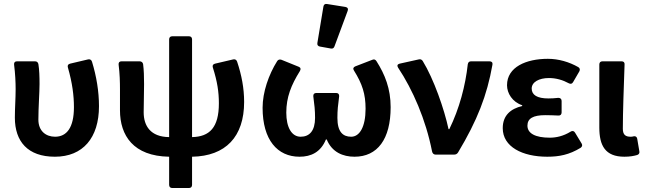

<svg xmlns="http://www.w3.org/2000/svg" viewBox="-20 -777 3250 965"><path d="M54.7 -185.5C54.7 -66.4 119.1 10.7 255.9 10.7C396.5 10.7 477.5 -84 477.5 -243.2C477.5 -317.4 464.8 -393.6 442.4 -466.8C439.5 -476.6 431.6 -480.5 422.9 -478.5L332 -457C321.3 -454.1 318.4 -447.3 321.3 -437.5C343.8 -359.4 351.6 -295.9 351.6 -238.3C351.6 -135.7 315.4 -89.8 256.8 -89.8C210.9 -89.8 172.9 -118.2 172.9 -175.8C172.9 -236.3 178.7 -312.5 178.7 -354.5C178.7 -391.6 177.7 -425.8 172.9 -455.1C170.9 -463.9 165 -468.8 156.2 -468.8H65.4C54.7 -468.8 49.8 -462.9 50.8 -452.1C56.6 -407.2 58.6 -362.3 58.6 -329.1C58.6 -281.2 54.7 -233.4 54.7 -185.5Z M1207 -264.6C1207 -334 1194.3 -399.4 1171.9 -466.8C1168.9 -476.6 1161.1 -480.5 1152.3 -478.5L1060.5 -457C1049.8 -454.1 1046.9 -447.3 1049.8 -437.5C1072.3 -367.2 1080.1 -314.5 1080.1 -257.8C1080.1 -135.7 1033.2 -89.8 945.3 -87.9V-579.1C945.3 -588.9 939.5 -594.7 929.7 -594.7H845.7C835.9 -594.7 830.1 -588.9 830.1 -579.1V-87.9C736.3 -88.9 702.1 -144.5 702.1 -212.9C702.1 -246.1 704.1 -313.5 704.1 -354.5C704.1 -391.6 703.1 -425.8 699.2 -455.1C697.3 -463.9 690.4 -468.8 681.6 -468.8H590.8C580.1 -468.8 575.2 -462.9 576.2 -452.1C582 -407.2 583 -362.3 583 -329.1V-222.7C583 -95.7 650.4 7.8 830.1 10.7V152.3C830.1 162.1 835.9 168 845.7 168H929.7C939.5 168 945.3 162.1 945.3 152.3V10.7C1114.3 7.8 1207 -89.8 1207 -264.6Z M1605.5 -744.1 1575.2 -561.5C1573.2 -550.8 1578.1 -544.9 1587.9 -543L1642.6 -533.2C1651.4 -531.2 1658.2 -535.2 1661.1 -543.9L1727.5 -722.7C1731.4 -733.4 1726.6 -740.2 1715.8 -742.2L1624 -756.8C1614.3 -758.8 1607.4 -754.9 1605.5 -744.1ZM1299.8 -235.4C1299.8 -74.2 1374 10.7 1485.4 10.7C1543 10.7 1591.8 -11.7 1618.2 -76.2H1622.1C1648.4 -11.7 1704.1 10.7 1761.7 10.7C1877 10.7 1943.4 -77.1 1943.4 -238.3C1943.4 -331.1 1915 -402.3 1872.1 -469.7C1867.2 -477.5 1860.4 -480.5 1851.6 -476.6L1765.6 -443.4C1755.9 -439.5 1752.9 -431.6 1758.8 -422.9C1800.8 -355.5 1817.4 -304.7 1817.4 -230.5C1817.4 -138.7 1787.1 -89.8 1745.1 -89.8C1703.1 -89.8 1675.8 -114.3 1675.8 -184.6C1675.8 -222.7 1678.7 -249 1684.6 -293C1685.5 -303.7 1679.7 -309.6 1669.9 -309.6H1569.3C1559.6 -309.6 1553.7 -303.7 1554.7 -293C1560.5 -249 1563.5 -222.7 1563.5 -184.6C1563.5 -119.1 1535.2 -89.8 1491.2 -89.8C1445.3 -89.8 1418.9 -137.7 1418.9 -210.9C1418.9 -288.1 1443.4 -349.6 1487.3 -419.9C1493.2 -429.7 1491.2 -437.5 1481.4 -441.4L1394.5 -476.6C1385.7 -479.5 1377.9 -477.5 1373 -469.7C1330.1 -401.4 1299.8 -313.5 1299.8 -235.4Z M1980.5 -437.5C2054.7 -326.2 2120.1 -175.8 2151.4 -16.6C2153.3 -5.9 2160.2 0 2168.9 0H2262.7C2270.5 0 2277.3 -2.9 2282.2 -10.7C2378.9 -171.9 2427.7 -296.9 2455.1 -452.1C2457 -462.9 2451.2 -468.8 2440.4 -468.8H2347.7C2337.9 -468.8 2333 -463.9 2331.1 -454.1C2319.3 -346.7 2289.1 -231.4 2238.3 -127.9H2234.4C2212.9 -228.5 2160.2 -379.9 2104.5 -470.7C2099.6 -477.5 2093.8 -480.5 2085 -478.5L1988.3 -457C1977.5 -454.1 1974.6 -447.3 1980.5 -437.5Z M2506.8 -132.8C2506.8 -39.1 2605.5 10.7 2730.5 10.7C2790 10.7 2840.8 1 2898.4 -34.2C2906.2 -40 2908.2 -46.9 2903.3 -55.7L2870.1 -110.4C2865.2 -119.1 2856.4 -121.1 2847.7 -115.2C2811.5 -92.8 2775.4 -85 2743.2 -85C2670.9 -85 2630.9 -106.4 2630.9 -145.5C2630.9 -181.6 2659.2 -198.2 2720.7 -198.2C2742.2 -198.2 2763.7 -197.3 2786.1 -196.3C2796.9 -195.3 2802.7 -202.1 2802.7 -211.9V-269.5C2802.7 -279.3 2796.9 -285.2 2786.1 -285.2C2768.6 -283.2 2752 -282.2 2736.3 -282.2C2679.7 -282.2 2652.3 -299.8 2652.3 -332C2652.3 -364.3 2688.5 -384.8 2739.3 -384.8C2774.4 -384.8 2808.6 -375 2838.9 -358.4C2847.7 -353.5 2855.5 -355.5 2860.4 -364.3L2891.6 -418C2896.5 -426.8 2894.5 -434.6 2886.7 -439.5C2840.8 -465.8 2787.1 -481.4 2733.4 -481.4C2625 -481.4 2528.3 -440.4 2528.3 -348.6C2528.3 -308.6 2554.7 -264.6 2604.5 -248V-244.1C2546.9 -230.5 2506.8 -197.3 2506.8 -132.8Z M2992.2 -135.7C2992.2 -45.9 3021.5 10.7 3118.2 10.7C3146.5 10.7 3166 6.8 3182.6 2C3191.4 -1 3195.3 -7.8 3193.4 -16.6L3182.6 -80.1C3180.7 -89.8 3173.8 -93.8 3164.1 -91.8C3159.2 -89.8 3153.3 -89.8 3149.4 -89.8C3124 -89.8 3110.4 -99.6 3110.4 -129.9C3110.4 -211.9 3115.2 -342.8 3119.1 -453.1C3120.1 -462.9 3114.3 -468.8 3104.5 -468.8H3007.8C2998 -468.8 2992.2 -462.9 2992.2 -453.1Z"/></svg>

Font: Ed Sans Neue SemiBold
Style: Regular
Weight: 600
Designer: Stephen Hutchings
Version: Version 1.004;PS 001.004;hotconv 1.0.88;makeotf.lib2.5.64775